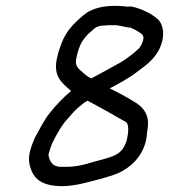

<svg xmlns="http://www.w3.org/2000/svg" viewBox="-20 -657 577 656"><path d="M282.8 -311C326.6 -288.1 371 -262.3 412.2 -239C421.4 -227 418.4 -201.1 412.9 -177C412.1 -173.7 410.5 -169.7 408.1 -165C395.3 -130.7 367 -122.5 333.1 -113C289.6 -102.7 255.9 -87 208.1 -87H184.1C172 -88.6 166.9 -90.6 159.4 -97L151.7 -107C150.3 -110.9 144.5 -123.5 146.2 -131C149 -143 154.4 -158.8 159 -169C174.7 -200.1 192 -232 213.6 -254C225.1 -267.8 237 -281.1 251 -292.5L268.9 -307C272.7 -309 276.1 -311 279.3 -313C280.6 -313 281.5 -311 282.8 -311ZM419 -563H425C435.6 -558.3 444.9 -554 455.3 -547C464.6 -541.1 472.8 -536.4 469.3 -521C466.6 -509.2 460.1 -495.7 451.9 -489C435.1 -473.2 415.8 -459.1 396 -446C360.7 -426.4 327.5 -407.8 291.8 -389C279 -395.1 270.9 -401.9 260.1 -412C246.5 -422.8 235.1 -433.7 240.7 -458L244.4 -474C246.5 -480 248.1 -485.7 249.4 -491C252.5 -499 257.3 -510.8 262.6 -518L271.4 -530C279.7 -540 287.8 -546.5 298.4 -556C309.4 -566.7 322.3 -570 340.6 -570C346.7 -570.7 352.5 -571 357.8 -571H376.8C391.2 -569.1 405.1 -565.1 419 -563ZM355 -355C385.2 -371.5 422.5 -390.4 449.1 -412C484.2 -437.8 522.3 -464.6 534.8 -519C541.4 -547.5 535.2 -571.9 523.5 -587C504.1 -607 472.3 -622.9 440.9 -632L431.4 -634C426.3 -635.3 420.7 -635.3 414.4 -634C408.7 -635.3 402.8 -636 396.8 -636C389 -636.7 381.1 -637 373.1 -637C339.6 -637 311.8 -631.6 288.1 -620C271.5 -613 253.3 -594.6 239.4 -582C216 -559.3 197.6 -533.5 185.5 -496L179.4 -478L174.7 -458C162.8 -406.5 183.1 -380.4 209.7 -358L222.9 -346C196.1 -324.2 170.8 -297.3 149.3 -270C131.2 -248.2 114.5 -213.5 98.9 -186C84.5 -152.5 73.9 -121 81.5 -93C92.9 -44.7 123.6 -21 193.8 -21C214.8 -21 241.9 -25.2 261.4 -30C298.4 -39 347.4 -50.7 383 -65C426.5 -84.5 466 -121.5 478.9 -177C480.4 -183.7 481.4 -191 481.9 -199L484.6 -219C490.6 -262.5 472.6 -286.3 447.2 -304C418.1 -322.5 388.2 -338.8 355 -355Z"/></svg>

Font: HoneyBee
Style: RegIt
Weight: 400
Foundry: Cannot Into Space Fonts
Version: Version 0.89